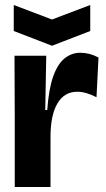

<svg xmlns="http://www.w3.org/2000/svg" viewBox="-20 -748 426 768"><path d="M39 0V-277L38 -525H165L161 -308H169Q175 -393 193 -443Q211 -493 239 -515Q267 -537 301 -537Q338 -537 374 -518L366 -359Q324 -381 289 -381Q237 -381 209.5 -334Q182 -287 182 -200V0ZM35 -728 188 -670 341 -728V-624L188 -565L35 -624Z"/></svg>

Font: Bricolage Grotesque 48pt Bricolage Grotesque 48pt Regular
Style: Bold
Weight: 700
Designer: Mathieu Triay
Foundry: Atelier Triay
Version: Version 1.000; ttfautohint (v1.8.4.7-5d5b);gftools[0.9.32]